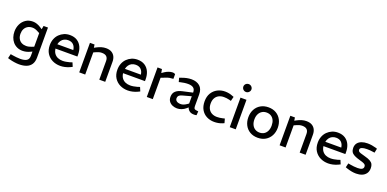

<svg xmlns="http://www.w3.org/2000/svg" viewBox="-3 -1808 6202 3073"><g transform="rotate(20 3098.0 -271.5)"><path d="M295 209Q260 209 215.5 202.5Q171 196 132 185L98 175L116 101L150 107Q181 112 217 116Q253 120 283 120Q353 120 391 97.5Q429 75 429 14V-57L399 -43Q369 -28 336.5 -20.5Q304 -13 274 -13Q221 -13 179 -32.5Q137 -52 107.5 -86.5Q78 -121 63 -166Q48 -211 48 -262Q48 -328 74.5 -384.5Q101 -441 151.5 -476Q202 -511 274 -511Q309 -511 344.5 -498.5Q380 -486 413 -464L445 -443L456 -503H531V9Q531 79 502 123.5Q473 168 420 188.5Q367 209 295 209ZM151 -261Q151 -211 170.5 -176Q190 -141 224 -123.5Q258 -106 302 -106Q324 -106 346.5 -111Q369 -116 392 -125L429 -140V-371L395 -389Q368 -404 345 -410.5Q322 -417 302 -417Q254 -417 220 -396.5Q186 -376 168.5 -341Q151 -306 151 -261Z M922 7Q849 7 788.5 -22.5Q728 -52 691 -109.5Q654 -167 654 -251Q654 -308 673 -356Q692 -404 727 -438.5Q762 -473 807 -492Q852 -511 905 -511Q980 -511 1030.5 -478Q1081 -445 1106.5 -388.5Q1132 -332 1132 -261V-228H759Q765 -179 788.5 -146.5Q812 -114 849 -98Q886 -82 931 -82Q959 -82 988 -87Q1017 -92 1047 -100L1090 -114L1118 -47L1079 -28Q1041 -11 1000.5 -2Q960 7 922 7ZM763 -303H1035Q1028 -359 995.5 -391.5Q963 -424 905 -424Q869 -424 839.5 -409.5Q810 -395 790.5 -367.5Q771 -340 763 -303Z M1246 0V-503H1324L1332 -450L1367 -469Q1405 -489 1443 -500Q1481 -511 1518 -511Q1577 -511 1614.5 -489Q1652 -467 1670.5 -429Q1689 -391 1689 -341V0H1588V-317Q1588 -367 1562 -392.5Q1536 -418 1481 -418Q1458 -418 1435 -412Q1412 -406 1386 -394L1348 -377V0Z M2073 7Q2000 7 1939.5 -22.5Q1879 -52 1842 -109.5Q1805 -167 1805 -251Q1805 -308 1824 -356Q1843 -404 1878 -438.5Q1913 -473 1958 -492Q2003 -511 2056 -511Q2131 -511 2181.5 -478Q2232 -445 2257.5 -388.5Q2283 -332 2283 -261V-228H1910Q1916 -179 1939.5 -146.5Q1963 -114 2000 -98Q2037 -82 2082 -82Q2110 -82 2139 -87Q2168 -92 2198 -100L2241 -114L2269 -47L2230 -28Q2192 -11 2151.5 -2Q2111 7 2073 7ZM1914 -303H2186Q2179 -359 2146.5 -391.5Q2114 -424 2056 -424Q2020 -424 1990.5 -409.5Q1961 -395 1941.5 -367.5Q1922 -340 1914 -303Z M2397 0V-503H2472L2484 -439L2523 -466Q2553 -486 2588 -498.5Q2623 -511 2655 -511Q2666 -511 2677 -508Q2688 -505 2698 -498V-418Q2665 -417 2633.5 -411.5Q2602 -406 2561 -388L2499 -364V0Z M2913 7Q2873 7 2836 -8Q2799 -23 2775.5 -54Q2752 -85 2752 -133Q2752 -195 2791 -230.5Q2830 -266 2901 -281L3070 -319V-322Q3070 -375 3039 -398.5Q3008 -422 2949 -422Q2916 -422 2882 -417Q2848 -412 2820 -405L2796 -399L2778 -466L2803 -475Q2849 -493 2891.5 -502Q2934 -511 2976 -511Q3063 -511 3117 -465Q3171 -419 3171 -324V-123Q3171 -91 3186 -79.5Q3201 -68 3250 -65L3245 2Q3235 5 3223.5 6Q3212 7 3203 7Q3152 7 3123.5 -15.5Q3095 -38 3084 -72L3061 -52Q3027 -22 2988 -7.5Q2949 7 2913 7ZM2945 -78Q2968 -78 2993 -87.5Q3018 -97 3044 -115L3070 -133V-257L2917 -215Q2880 -204 2865.5 -187Q2851 -170 2851 -145Q2851 -113 2876 -95.5Q2901 -78 2945 -78Z M3546 7Q3474 7 3415.5 -23Q3357 -53 3323.5 -111Q3290 -169 3290 -252Q3290 -335 3325 -392.5Q3360 -450 3418.5 -480.5Q3477 -511 3547 -511Q3582 -511 3614.5 -504.5Q3647 -498 3675 -486L3702 -476L3683 -401L3651 -410Q3627 -416 3603.5 -418.5Q3580 -421 3558 -421Q3510 -421 3472.5 -401.5Q3435 -382 3414 -344.5Q3393 -307 3393 -252Q3393 -197 3414.5 -159Q3436 -121 3474 -102Q3512 -83 3560 -83Q3582 -83 3607 -86Q3632 -89 3657 -95L3689 -103L3709 -31L3682 -19Q3648 -5 3613 1Q3578 7 3546 7Z M3810 0V-503H3912V0ZM3861 -617Q3842 -617 3826 -626.5Q3810 -636 3801 -651.5Q3792 -667 3792 -686Q3792 -703 3801 -718.5Q3810 -734 3826 -743Q3842 -752 3861 -752Q3880 -752 3895.5 -743Q3911 -734 3920.5 -718.5Q3930 -703 3930 -685Q3930 -667 3920.5 -651.5Q3911 -636 3895.5 -626.5Q3880 -617 3861 -617Z M4286 7Q4210 7 4153.5 -26Q4097 -59 4066 -117.5Q4035 -176 4035 -252Q4035 -328 4066.5 -386.5Q4098 -445 4155 -478Q4212 -511 4287 -511Q4363 -511 4419 -477.5Q4475 -444 4505.5 -385.5Q4536 -327 4536 -252Q4536 -176 4504.5 -117.5Q4473 -59 4417 -26Q4361 7 4286 7ZM4286 -81Q4331 -81 4363.5 -102Q4396 -123 4414 -161.5Q4432 -200 4432 -252Q4432 -304 4414.5 -342Q4397 -380 4364 -401Q4331 -422 4286 -422Q4242 -422 4208.5 -401Q4175 -380 4156.5 -342Q4138 -304 4138 -252Q4138 -200 4156.5 -161.5Q4175 -123 4208.5 -102Q4242 -81 4286 -81Z M4659 0V-503H4737L4745 -450L4780 -469Q4818 -489 4856 -500Q4894 -511 4931 -511Q4990 -511 5027.5 -489Q5065 -467 5083.5 -429Q5102 -391 5102 -341V0H5001V-317Q5001 -367 4975 -392.5Q4949 -418 4894 -418Q4871 -418 4848 -412Q4825 -406 4799 -394L4761 -377V0Z M5486 7Q5413 7 5352.5 -22.5Q5292 -52 5255 -109.5Q5218 -167 5218 -251Q5218 -308 5237 -356Q5256 -404 5291 -438.5Q5326 -473 5371 -492Q5416 -511 5469 -511Q5544 -511 5594.5 -478Q5645 -445 5670.5 -388.5Q5696 -332 5696 -261V-228H5323Q5329 -179 5352.5 -146.5Q5376 -114 5413 -98Q5450 -82 5495 -82Q5523 -82 5552 -87Q5581 -92 5611 -100L5654 -114L5682 -47L5643 -28Q5605 -11 5564.5 -2Q5524 7 5486 7ZM5327 -303H5599Q5592 -359 5559.5 -391.5Q5527 -424 5469 -424Q5433 -424 5403.5 -409.5Q5374 -395 5354.5 -367.5Q5335 -340 5327 -303Z M5962 7Q5925 7 5887 0Q5849 -7 5809 -20L5775 -32L5792 -104L5824 -98Q5857 -92 5890.5 -88.5Q5924 -85 5955 -85Q6003 -85 6028 -99Q6053 -113 6053 -142Q6053 -158 6046.5 -169.5Q6040 -181 6018.5 -191.5Q5997 -202 5952 -214Q5886 -232 5848.5 -251.5Q5811 -271 5795.5 -298.5Q5780 -326 5780 -367Q5781 -416 5806 -447.5Q5831 -479 5874.5 -495Q5918 -511 5974 -511Q6010 -511 6047.5 -505Q6085 -499 6119 -489L6142 -481L6127 -409L6107 -412Q6074 -418 6046.5 -419.5Q6019 -421 5995 -421Q5940 -421 5909.5 -408.5Q5879 -396 5879 -371Q5879 -354 5887.5 -344Q5896 -334 5922 -324.5Q5948 -315 6000 -302Q6062 -286 6095.5 -266.5Q6129 -247 6142.5 -220.5Q6156 -194 6156 -155Q6156 -99 6130 -63Q6104 -27 6060.5 -10Q6017 7 5962 7Z"/></g></svg>

Font: REM Medium
Style: Regular
Weight: 400
Version: Version 1.005;gftools[0.9.28]